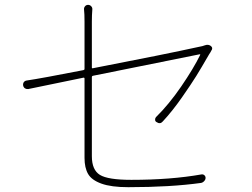

<svg xmlns="http://www.w3.org/2000/svg" viewBox="-20 -776 1040 793"><path d="M652.3 -274.4Q641.6 -261.7 627 -271.5Q621.1 -274.4 620.6 -280.8Q620.1 -287.1 624 -292Q677.7 -344.7 728.5 -418.9Q779.3 -493.2 806.6 -548.8Q807.6 -549.8 806.6 -551.3Q805.7 -552.7 804.7 -551.8Q552.7 -501 363.3 -462.9Q359.4 -461.9 359.4 -458V-130.9Q359.4 -74.2 392.6 -53.7Q425.8 -33.2 522.5 -33.2Q685.5 -33.2 812.5 -55.7Q819.3 -56.6 824.2 -52.2Q829.1 -47.9 829.1 -41Q829.1 -36.1 826.2 -31.7Q823.2 -27.3 819.3 -24.4Q815.4 -21.5 810.5 -20.5Q683.6 -2.9 509.8 -2.9Q439.5 -2.9 398.9 -17.6Q358.4 -32.2 343.8 -57.6Q329.1 -83 329.1 -124V-451.2Q329.1 -456.1 324.2 -455.1Q176.8 -424.8 96.7 -408.2Q89.8 -407.2 83 -411.1Q75.2 -417 75.2 -426.8Q75.2 -431.6 78.1 -436.5Q83 -442.4 89.8 -443.4Q149.4 -452.1 324.2 -486.3Q329.1 -487.3 329.1 -491.2V-686.5Q329.1 -719.7 327.1 -736.3Q326.2 -744.1 331.1 -750Q335.9 -755.9 343.8 -755.9Q351.6 -755.9 356.9 -750Q362.3 -744.1 361.3 -736.3Q359.4 -713.9 359.4 -686.5V-497.1Q359.4 -493.2 363.3 -494.1Q662.1 -551.8 803.7 -583Q816.4 -585 826.2 -588.9Q839.8 -593.8 849.6 -586.9Q856.4 -582 856.4 -576.2Q856.4 -571.3 852.5 -566.4Q851.6 -564.5 848.6 -559.1Q845.7 -553.7 843.8 -551.8Q810.5 -494.1 790.5 -461.9Q770.5 -429.7 731 -373Q691.4 -316.4 652.3 -274.4Z"/></svg>

Font: Gen Jyuu Gothic ExtraLight
Style: Regular
Weight: 100
Designer: [Source Han Sans]
Ryoko NISHIZUKA  (kana & ideographs); Paul D. Hunt (Latin, Greek & Cyrillic); Wenlong ZHANG  (bopomofo
Version: Version 1.002.20150607